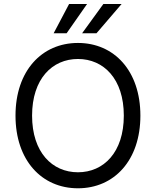

<svg xmlns="http://www.w3.org/2000/svg" viewBox="-20 -958 801 987"><path d="M701.7 -363.6C701.7 -593.8 566.8 -737.2 380.7 -737.2C194.6 -737.2 59.7 -593.8 59.7 -363.6C59.7 -133.5 194.6 9.9 380.7 9.9C566.8 9.9 701.7 -133.5 701.7 -363.6ZM144.9 -363.6C144.9 -552.6 248.6 -654.8 380.7 -654.8C512.8 -654.8 616.5 -552.6 616.5 -363.6C616.5 -174.7 512.8 -72.4 380.7 -72.4C248.6 -72.4 144.9 -174.7 144.9 -363.6ZM255.7 -786.9H322.4L427.6 -937.5H335.2ZM402 -786.9H475.9L605.1 -937.5H511.4Z"/></svg>

Font: Margiela Sans
Style: Regular
Weight: 400
Designer: Stefan Endress, Andreas Faust
Version: Version 1.100;FEAKit 1.0